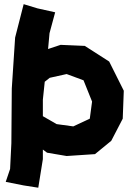

<svg xmlns="http://www.w3.org/2000/svg" viewBox="-20 -709 614 899"><path d="M90.8 -689.5 50.8 -533.2 35.2 -294.9 33.2 -38.1 27.3 82 6.8 142.6 90.8 159.2 159.2 169.9 180.7 36.1V-8.8L200.2 5.9L292 21.5L424.8 12.7L501 -49.8L554.7 -153.3L559.6 -284.2L491.2 -420.9L377 -494.1L263.7 -499L205.1 -479.5L211.9 -553.7L238.3 -651.4L155.3 -669.9ZM180.7 -242.2 189.5 -326.2 212.9 -344.7 292 -362.3 371.1 -333 411.1 -233.4 400.4 -153.3 323.2 -117.2 245.1 -127.9 180.7 -165Z"/></svg>

Font: MaokenAssortedSans-Lite
Style: Lite
Weight: 400
Version: Version 1.400